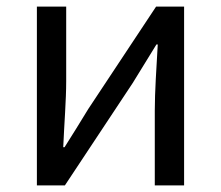

<svg xmlns="http://www.w3.org/2000/svg" viewBox="-20 -563 671 583"><path d="M92 0H177L383 -311C403 -344 434 -394 455 -428H459C455 -357 450 -284 450 -227V0H539V-543H454L248 -232C228 -199 197 -149 176 -116H172C175 -186 181 -259 181 -316V-543H92Z"/></svg>

Font: Source Han Sans KR Regular
Style: Regular
Weight: 400
Designer: Ryoko NISHIZUKA (kana & ideographs); Paul D. Hunt (Latin, Greek & Cyrillic); Wenlong ZHANG (bopomofo); Sandoll Communica
Foundry: Adobe Systems Incorporated
Version: Version 1.004;PS 1.004;hotconv 1.0.82;makeotf.lib2.5.63406